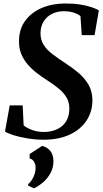

<svg xmlns="http://www.w3.org/2000/svg" viewBox="-20 -772 578 1076"><path d="M223.5 11Q177 11 131.8 3.2Q86.5 -4.5 53.2 -15.2Q20 -26 8 -35L34.5 -181.5H107L112.5 -69Q129.5 -55 159.5 -43.8Q189.5 -32.5 225 -32.5Q256 -32.5 282 -40.8Q308 -49 327.2 -65Q346.5 -81 357.2 -104.8Q368 -128.5 368.5 -159.5Q369.5 -195 354.8 -222.2Q340 -249.5 312 -273Q284 -296.5 244.5 -322Q214.5 -341 186.2 -362.8Q158 -384.5 135.5 -410.5Q113 -436.5 99.8 -468Q86.5 -499.5 86.5 -538.5Q86 -607.5 121 -655.2Q156 -703 215 -727.8Q274 -752.5 345.5 -752.5Q393.5 -752.5 430.5 -746.5Q467.5 -740.5 493.8 -731.5Q520 -722.5 534 -714L510 -575H438L431 -682Q417.5 -693 394 -701Q370.5 -709 337 -709Q301 -709 271.8 -694.5Q242.5 -680 225 -652.5Q207.5 -625 207 -586Q207 -549 224.2 -521.2Q241.5 -493.5 272.8 -469.5Q304 -445.5 345.5 -418.5Q384.5 -393.5 419.2 -364.2Q454 -335 475.8 -297.8Q497.5 -260.5 498 -211Q498 -147 465.2 -96.8Q432.5 -46.5 371 -17.8Q309.5 11 223.5 11ZM137.5 268 138 260Q150 250 159.5 234.8Q169 219.5 174.5 202Q180 184.5 179.5 168Q179.5 149 170.8 134.5Q162 120 146 116V91.5L216.5 45.5Q249.5 55 264.8 77.5Q280 100 279.5 134.5Q279 167.5 264 196.2Q249 225 224.2 247.2Q199.5 269.5 170.5 283.5Z"/></svg>

Font: Merriweather 72pt SemiBold
Style: Italic
Weight: 600
Italic angle: -7.8°
Version: Version 2.101